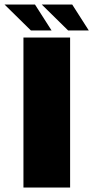

<svg xmlns="http://www.w3.org/2000/svg" viewBox="-64 -844 419 864"><path d="M41.5 0V-675H251.5V0ZM242.5 -707 124 -823.5H261L335.5 -707ZM75 -707 -43.5 -823.5H93.5L168 -707Z"/></svg>

Font: Anybody Black
Style: Regular
Weight: 900
Designer: Tyler Finck
Foundry: Etcetera Type Company
Version: Version 1.010; ttfautohint (v1.8.3) -l 8 -r 50 -G 200 -x 14 